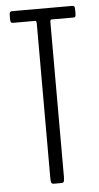

<svg xmlns="http://www.w3.org/2000/svg" viewBox="-52 -735 395 768"><g transform="rotate(-5 146.0 -351.0)"><path d="M131.8 0Q126 0 123.3 -4.2Q120.6 -8.3 120.6 -22.9V-643.1Q120.6 -655.3 115.7 -655.3H27.3Q22.9 -655.3 21 -655.8Q19 -656.2 17.3 -659.7Q15.6 -663.1 15.6 -670.4V-684.1Q15.6 -696.3 18.3 -699.2Q21 -702.1 27.3 -702.1H267.1Q273.4 -702.1 275.9 -699.2Q278.3 -696.3 278.3 -684.1V-670.4Q278.3 -663.1 276.9 -659.7Q275.4 -656.2 273.4 -655.8Q271.5 -655.3 267.1 -655.3H180.2Q175.3 -655.3 175.3 -643.1V-22.9Q175.3 -8.3 172.6 -4.2Q169.9 0 163.6 0Z"/></g></svg>

Font: BenchNine Light
Style: Regular
Weight: 300
Version: Version 1 ; ttfautohint (v0.92.18-e454-dirty) -l 8 -r 50 -G 